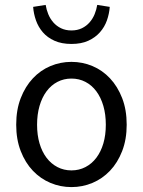

<svg xmlns="http://www.w3.org/2000/svg" viewBox="-20 -750 582 782"><path d="M271 12Q226 12 185.5 -5Q145 -22 114 -54.5Q83 -87 64.5 -134.5Q46 -182 46 -242Q46 -303 64.5 -350.5Q83 -398 114 -431Q145 -464 185.5 -481Q226 -498 271 -498Q316 -498 356.5 -481Q397 -464 428 -431Q459 -398 477.5 -350.5Q496 -303 496 -242Q496 -182 477.5 -134.5Q459 -87 428 -54.5Q397 -22 356.5 -5Q316 12 271 12ZM271 -56Q302 -56 328 -69.5Q354 -83 372.5 -107.5Q391 -132 401 -166Q411 -200 411 -242Q411 -284 401 -318.5Q391 -353 372.5 -378Q354 -403 328 -416.5Q302 -430 271 -430Q240 -430 214 -416.5Q188 -403 169.5 -378Q151 -353 141 -318.5Q131 -284 131 -242Q131 -200 141 -166Q151 -132 169.5 -107.5Q188 -83 214 -69.5Q240 -56 271 -56ZM271 -571Q231 -571 202 -584Q173 -597 154.5 -618.5Q136 -640 126.5 -667Q117 -694 115 -722L166 -730Q169 -711 176.5 -692.5Q184 -674 197 -659Q210 -644 228.5 -635Q247 -626 271 -626Q295 -626 313.5 -635Q332 -644 345 -659Q358 -674 365.5 -692.5Q373 -711 376 -730L427 -722Q425 -694 415.5 -667Q406 -640 387 -618.5Q368 -597 339.5 -584Q311 -571 271 -571Z"/></svg>

Font: CV Source Sans
Style: Regular
Weight: 400
Designer: Paul D. Hunt
Foundry: Adobe Systems Incorporated
Version: Version 3.001